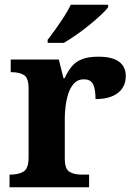

<svg xmlns="http://www.w3.org/2000/svg" viewBox="-20 -786 563 806"><path d="M20 0V-53H23Q57 -53 78.5 -65.5Q100 -78 100 -125V-415Q100 -459 80.5 -471Q61 -483 28 -483H25V-536H227L246.5 -458H251.6Q265 -488 282 -508Q299 -528 325.5 -538Q352 -548 393 -548Q451.6 -548 479.8 -526.9Q508 -505.8 508 -467Q508 -421 474.5 -395.5Q441 -370 381 -370Q381 -411 371 -432Q361 -453 332 -453Q306 -453 290 -435Q274 -417 266 -390.5Q258 -364 255 -337Q252 -310 252 -293V-120Q252 -76 272 -64.5Q292 -53 322 -53H354V0ZM180 -619Q195 -638 213.5 -664Q232 -690 249.5 -717Q267 -744 277 -766H434V-756Q425 -743 403.5 -723Q382 -703 355 -681Q328 -659 300 -639.5Q272 -620 248 -606H180Z"/></svg>

Font: Noto Serif Test
Style: Regular
Weight: 400
Version: Version 1.000